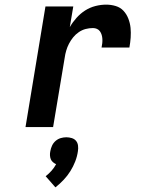

<svg xmlns="http://www.w3.org/2000/svg" viewBox="-20 -548 640 828"><path d="M90 0 176 -520H296L281 -431Q293 -452 310 -471Q327 -490 347.5 -503Q368 -516 391.5 -522Q415 -528 438 -528Q459 -528 479 -522Q499 -516 512.5 -501.5Q526 -487 533.5 -467.5Q541 -448 543 -428Q545 -408 543.5 -386Q542 -364 538 -343H418Q420 -352 421 -361.5Q422 -371 421.5 -380Q421 -389 418.5 -397.5Q416 -406 411 -413Q406 -420 398 -423.5Q390 -427 381 -427Q365 -427 349.5 -423Q334 -419 320 -409.5Q306 -400 295.5 -387Q285 -374 277.5 -359.5Q270 -345 265.5 -329.5Q261 -314 259 -299L209 0ZM219 260 177 212Q191 201 202.5 188Q214 175 222 160Q215 157 208.5 151.5Q202 146 199 138.5Q196 131 195.5 122Q195 113 197 104Q199 92 204.5 80Q210 68 220 59.5Q230 51 242 47.5Q254 44 266 44Q278 44 289.5 47.5Q301 51 308 59.5Q315 68 316.5 80Q318 92 316 104Q313 126 304.5 148Q296 170 283.5 190Q271 210 254.5 227.5Q238 245 219 260Z"/></svg>

Font: Zed Sans Extended
Style: Bold Italic
Weight: 700
Width: 7
Italic angle: -9°
Designer: Belleve Invis
Foundry: Belleve Invis
Version: Version 1.0.0; ttfautohint (v1.8.4)